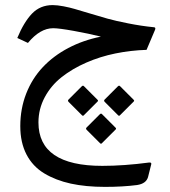

<svg xmlns="http://www.w3.org/2000/svg" viewBox="-20 -418 673 758"><path d="M382.8 32.7 436.5 86.4Q439.9 89.8 436.5 93.3L381.8 147.9Q378.9 150.9 375.5 147.9L322.3 94.7Q317.4 89.8 321.8 85.4L374 33.2Q378.9 28.3 382.8 32.7ZM454.1 -77.6 507.8 -23.9Q511.2 -20.5 507.8 -17.1L453.1 37.6Q450.2 40.5 446.8 37.6L393.6 -15.6Q388.7 -20.5 393.1 -24.9L445.3 -77.1Q450.2 -82 454.1 -77.6ZM311.5 -77.6 365.2 -23.9Q368.7 -20.5 365.2 -17.1L310.5 37.6Q307.6 40.5 304.2 37.6L251 -15.6Q246.1 -20.5 250.5 -24.9L302.7 -77.1Q307.6 -82 311.5 -77.6ZM383.8 236.8Q469.2 236.8 568.8 223.6Q573.7 223.1 575.9 224.9Q578.1 226.6 577.1 230.5L564.5 280.8Q557.1 307.1 521 312.5Q464.8 319.8 394.5 319.8Q318.8 319.8 259.5 306.9Q200.2 293.9 154.5 266.4Q108.9 238.8 84.5 191.7Q60.1 144.5 60.1 80.1Q60.1 11.2 83.5 -48.6Q106.9 -108.4 149.2 -153.1Q191.4 -197.8 249.8 -228.5Q308.1 -259.3 378.4 -273.4Q331.1 -285.2 272 -295.9Q212.9 -306.6 189.9 -306.6Q138.2 -306.6 90.3 -248.5L48.3 -268.1Q74.2 -330.6 106.4 -364.3Q138.7 -397.9 188 -397.9Q206.1 -397.9 231 -393.1Q255.9 -388.2 274.4 -382.8Q293 -377.4 328.6 -366.7Q373.5 -353 404.1 -344.5Q434.6 -335.9 486.1 -325.7Q537.6 -315.4 587.4 -310.5Q595.7 -310.1 592.3 -300.8L558.6 -221.2Q496.1 -219.2 435.8 -207Q375.5 -194.8 320.3 -170.7Q265.1 -146.5 223.4 -113.5Q181.6 -80.6 156.7 -34.2Q131.8 12.2 131.8 65.4Q131.8 236.8 383.8 236.8Z"/></svg>

Font: Sahel FD-WOL
Style: FD-WOL
Weight: 400
Foundry: Saber Rastikerdar (saber.rastikerdar@gmail.com)
Version: Version 2.0.2